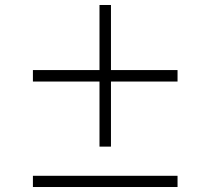

<svg xmlns="http://www.w3.org/2000/svg" viewBox="-20 -750 844 770"><path d="M379 -162V-423H112V-469H379V-730H425V-469H692V-423H425V-162ZM112 0V-45H692V0Z"/></svg>

Font: M PLUS 2 Thin Light
Style: Regular
Weight: 300
Version: Version 1.001